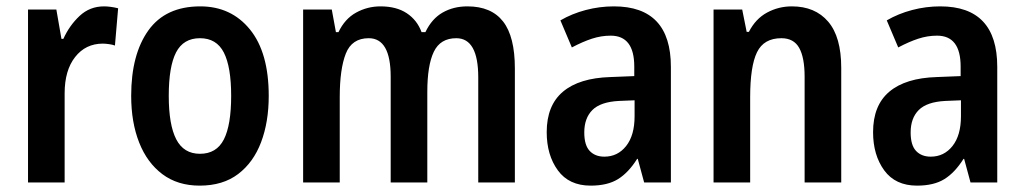

<svg xmlns="http://www.w3.org/2000/svg" viewBox="-20 -624 3218 603"><path d="M307 -604Q316 -604 327.5 -602.5Q339 -601 351 -598L341 -481Q333 -484 321.5 -485.5Q310 -487 303 -487Q249 -487 216 -445Q183 -403 183 -331V-51H68V-594H157L173 -502H179Q198 -544 230 -574Q262 -604 307 -604Z M824 -323Q824 -241 800 -177.5Q776 -114 728 -77.5Q680 -41 607 -41Q538 -41 490 -77Q442 -113 417 -176.5Q392 -240 392 -323Q392 -453 446 -528.5Q500 -604 609 -604Q706 -604 765 -531.5Q824 -459 824 -323ZM510 -323Q510 -232 533.5 -186.5Q557 -141 608 -141Q660 -141 683 -186Q706 -231 706 -323Q706 -414 683 -459Q660 -504 608 -504Q556 -504 533 -459.5Q510 -415 510 -323Z M1448 -604Q1523 -604 1560 -556.5Q1597 -509 1597 -409V-51H1482V-381Q1482 -504 1413 -504Q1363 -504 1342.5 -461.5Q1322 -419 1322 -335V-51H1207V-383Q1207 -504 1138 -504Q1085 -504 1066 -455.5Q1047 -407 1047 -319V-51H932V-594H1022L1035 -523H1043Q1063 -565 1098.5 -584.5Q1134 -604 1175 -604Q1225 -604 1257.5 -582.5Q1290 -561 1304 -523H1316Q1336 -565 1370 -584.5Q1404 -604 1448 -604Z M1908 -604Q2087 -604 2087 -414V-51H2003L1983 -125H1981Q1954 -82 1921 -61.5Q1888 -41 1835 -41Q1767 -41 1732 -89Q1697 -137 1697 -209Q1697 -293 1748 -336Q1799 -379 1897 -382L1972 -385V-415Q1972 -512 1898 -512Q1868 -512 1839 -502.5Q1810 -493 1776 -475L1740 -560Q1776 -581 1819.5 -592.5Q1863 -604 1908 -604ZM1924 -307Q1866 -304 1840.5 -278.5Q1815 -253 1815 -208Q1815 -168 1832 -150Q1849 -132 1878 -132Q1920 -132 1946.5 -165.5Q1973 -199 1973 -259V-309Z M2467 -604Q2540 -604 2581 -556Q2622 -508 2622 -411V-51H2507V-383Q2507 -443 2490 -473.5Q2473 -504 2434 -504Q2379 -504 2357.5 -460Q2336 -416 2336 -319V-51H2221V-594H2311L2325 -524H2332Q2353 -565 2389 -584.5Q2425 -604 2467 -604Z M2933 -604Q3112 -604 3112 -414V-51H3028L3008 -125H3006Q2979 -82 2946 -61.5Q2913 -41 2860 -41Q2792 -41 2757 -89Q2722 -137 2722 -209Q2722 -293 2773 -336Q2824 -379 2922 -382L2997 -385V-415Q2997 -512 2923 -512Q2893 -512 2864 -502.5Q2835 -493 2801 -475L2765 -560Q2801 -581 2844.5 -592.5Q2888 -604 2933 -604ZM2949 -307Q2891 -304 2865.5 -278.5Q2840 -253 2840 -208Q2840 -168 2857 -150Q2874 -132 2903 -132Q2945 -132 2971.5 -165.5Q2998 -199 2998 -259V-309Z"/></svg>

Font: Noto Sans Tamil UI Condensed SemiBold
Style: Regular
Weight: 600
Width: 3
Designer: Jelle Bosma - Monotype Design Team
Foundry: Monotype Imaging Inc.
Version: Version 2.004; ttfautohint (v1.8.4.7-5d5b)